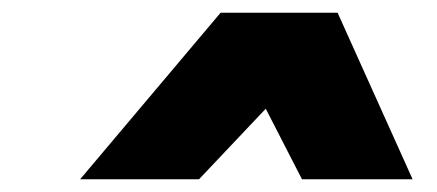

<svg xmlns="http://www.w3.org/2000/svg" viewBox="-20 -749 687 302"><path d="M106 -467 327 -729H511L629 -467H455L398 -578L293 -467Z"/></svg>

Font: Hubot Sans Condensed ExtraLight Black
Style: Italic
Weight: 900
Italic angle: -12.0243°
Version: Version 2.000